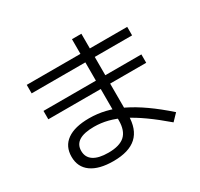

<svg xmlns="http://www.w3.org/2000/svg" viewBox="-173 -1027 1346 1291"><g transform="rotate(-30 500.0 -382.0)"><path d="M360 43Q249 43 189 0Q129 -43 129 -123Q129 -204 188.5 -246.5Q248 -289 360 -289Q423 -289 484 -274.5Q545 -260 608.5 -229Q672 -198 741 -149.5Q810 -101 888 -32L839 19Q763 -46 698.5 -92Q634 -138 577 -167Q520 -196 467 -209.5Q414 -223 360 -223Q205 -223 205 -125Q205 -75 244 -49Q283 -23 359 -23Q446 -23 486.5 -60Q527 -97 527 -177V-807H600V-177Q600 -66 540.5 -11.5Q481 43 360 43ZM120 -420V-485H880V-420ZM110 -627V-693H890V-627Z"/></g></svg>

Font: M PLUS 1
Style: Regular
Weight: 400
Designer: Coji Morishita
Foundry: UNDERFOREST DESIGN
Version: Version 1.001